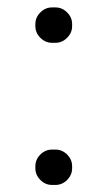

<svg xmlns="http://www.w3.org/2000/svg" viewBox="-20 -512 294 525"><path d="M122.1 -6.3H131.8Q149.9 -6.3 163.6 -20Q177.2 -33.7 177.2 -51.8V-57.6Q177.2 -75.7 163.6 -89.4Q149.9 -103 131.8 -103H122.1Q104 -103 90.3 -89.4Q76.7 -75.7 76.7 -57.6V-51.8Q76.7 -33.7 90.3 -20Q104 -6.3 122.1 -6.3ZM122.1 -395H131.8Q149.9 -395 163.6 -408.7Q177.2 -422.4 177.2 -440.4V-446.3Q177.2 -464.4 163.6 -478Q149.9 -491.7 131.8 -491.7H122.1Q104 -491.7 90.3 -478Q76.7 -464.4 76.7 -446.3V-440.4Q76.7 -422.4 90.3 -408.7Q104 -395 122.1 -395Z"/></svg>

Font: YuPearl-ExtraLight
Style: ExtraLight
Weight: 200
Designer: Max Yao
Foundry: Max-Everyday
Version: Version 1.011; ttfautohint (v1.8.3)